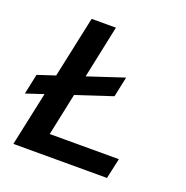

<svg xmlns="http://www.w3.org/2000/svg" viewBox="-125 -814 901 929"><g transform="rotate(20 325.0 -349.0)"><path d="M11 -248 33 -352 445 -488 423 -384ZM42 0 191 -698H316L191 -105H547L524 0Z"/></g></svg>

Font: Azeret Mono Thin Medium
Style: Italic
Weight: 500
Italic angle: -12°
Version: Version 1.002